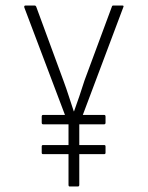

<svg xmlns="http://www.w3.org/2000/svg" viewBox="-20 -675 534 695"><path d="M232 0Q228 0 228 -6V-225L68 -648Q67 -652 68.5 -653.5Q70 -655 72 -655H106Q109 -655 111 -651L210 -382Q220 -355 229 -327Q238 -299 247 -272H248Q258 -299 267.5 -327.5Q277 -356 286 -384L385 -651Q386 -655 390 -655H423Q426 -655 427 -653.5Q428 -652 426 -648L267 -225V-6Q267 0 262 0ZM136 -117Q131 -117 131 -122V-145Q131 -150 136 -150H357Q362 -150 362 -145V-122Q362 -117 357 -117ZM136 -225Q131 -225 131 -231V-253Q131 -259 136 -259H357Q362 -259 362 -253V-231Q362 -225 357 -225Z"/></svg>

Font: Sofia Sans Condensed ExtraLight
Style: Regular
Weight: 250
Version: Version 4.100